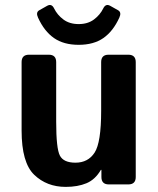

<svg xmlns="http://www.w3.org/2000/svg" viewBox="-20 -729 623 759"><path d="M130.4 -659.2Q120.6 -680.2 135.3 -688.5L166.5 -706.1Q184.1 -715.8 193.8 -695.8Q206.5 -669.9 230.7 -651.9Q254.9 -633.8 291 -633.8Q327.1 -633.8 351.3 -651.9Q375.5 -669.9 388.2 -695.8Q397.9 -715.8 415.5 -706.1L446.8 -688.5Q461.4 -680.2 451.7 -659.2Q427.2 -605.5 388.7 -578.6Q350.1 -551.8 291 -551.8Q231.9 -551.8 193.4 -578.6Q154.8 -605.5 130.4 -659.2ZM65.4 -212.9V-483.4Q65.4 -512.7 94.7 -512.7H172.9Q202.1 -512.7 202.1 -483.4V-248Q202.1 -141.6 216.8 -113.8Q231.4 -85.9 278.3 -85.9Q328.1 -85.9 354 -125.7Q379.9 -165.5 379.9 -291V-483.4Q379.9 -512.7 409.2 -512.7H487.3Q516.6 -512.7 516.6 -483.4V-29.3Q516.6 0 487.3 0H410.2Q380.9 0 380.9 -29.3V-57.6H378.9Q356.4 -19 321.8 -4.6Q287.1 9.8 239.7 9.8Q165 9.8 115.2 -38.1Q65.4 -85.9 65.4 -212.9Z"/></svg>

Font: Istok
Style: Bold
Weight: 700
Designer: Andrey V. Panov
Foundry: Andrey V. Panov
Version: Version 1.0.1